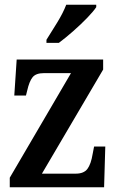

<svg xmlns="http://www.w3.org/2000/svg" viewBox="-20 -786 493 806"><path d="M21 0V-40L278 -479H164Q131 -479 117 -462Q103 -445 94 -405L89 -385H40L50 -536H413V-494L156 -57H298Q332 -57 347 -77Q362 -97 369 -140L375 -171H422L417 0ZM175 -619Q196 -652 220.5 -692Q245 -732 258 -766H384V-756Q373 -739 346 -711Q319 -683 286.5 -654.5Q254 -626 227 -606H175Z"/></svg>

Font: Noto Serif Khmer Condensed SemiBold
Style: Regular
Weight: 600
Width: 3
Designer: Danh Hong and the Monotype Design Team
Foundry: Monotype Imaging Inc.
Version: Version 2.004; ttfautohint (v1.8.4.7-5d5b)